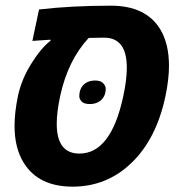

<svg xmlns="http://www.w3.org/2000/svg" viewBox="-20 -660 659 689"><path d="M377.9 -639.6Q503.4 -639.6 555.2 -554.7Q586.4 -502.4 586.4 -424.3Q586.4 -375 573.7 -314.9Q541.5 -162.1 452.6 -76.2Q363.8 9.8 240.7 9.8Q117.7 9.8 64.9 -76.2Q32.2 -128.9 32.2 -208.5Q32.2 -256.8 44.4 -315.4Q56.6 -374 91.8 -430.7Q127 -487.3 161.1 -513.7L161.6 -517.6L96.2 -513.2L120.1 -626Q236.3 -639.6 377.9 -639.6ZM183.6 -215.8Q183.6 -108.9 265.1 -108.9Q378.4 -108.9 422.4 -314.9Q435.1 -374.5 435.1 -417Q435.1 -524.9 353.5 -524.9L298.3 -523.9Q223.6 -443.4 195.8 -314.9Q183.6 -257.3 183.6 -215.8ZM284.7 -359.9Q299.3 -371.1 320.6 -371.1Q341.8 -371.1 350.6 -361.1Q359.4 -351.1 359.4 -342.3Q359.4 -313.5 339.4 -297.9Q324.2 -286.6 302.7 -286.6Q281.2 -286.6 272.9 -295.9Q264.6 -305.2 264.6 -314Q264.6 -344.7 284.7 -359.9Z"/></svg>

Font: Open Sans Hebrew
Style: Bold Italic
Weight: 700
Italic angle: -12°
Foundry: Ascender Corporation, Yanek Iontef
Version: Version 2.001;PS 002.001;hotconv 1.0.70;makeotf.lib2.5.58329